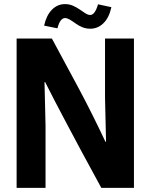

<svg xmlns="http://www.w3.org/2000/svg" viewBox="-20 -916 735 936"><path d="M61 -728H233Q302 -601 366 -481Q430 -361 494 -225H497L492 -438V-728H633V0H474Q418 -102 376 -180.5Q334 -259 302.5 -318.5Q271 -378 246 -426Q221 -474 200 -516H197L202 -303V0H61ZM458 -895 523 -881Q512 -830 484.5 -803Q457 -776 420 -776Q399 -776 381 -783.5Q363 -791 348 -802Q333 -813 320 -820.5Q307 -828 297 -828Q286 -828 276.5 -816.5Q267 -805 260 -778L195 -791Q206 -841 233 -868.5Q260 -896 297 -896Q318 -896 336 -888Q354 -880 369 -869.5Q384 -859 396.5 -851Q409 -843 420 -843Q431 -843 440.5 -855.5Q450 -868 458 -895Z"/></svg>

Font: Murecho Thin SemiBold
Style: Regular
Weight: 600
Version: Version 1.010